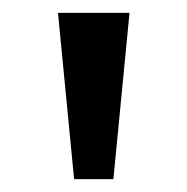

<svg xmlns="http://www.w3.org/2000/svg" viewBox="-20 -820 290 298"><path d="M95 -542 70 -800H181L156 -542Z"/></svg>

Font: mlyalm115
Style: Regular
Weight: 400
Designer: Jelle Bosma - Monotype Design Team
Foundry: Monotype Imaging Inc.
Version: Version 2.103